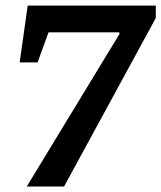

<svg xmlns="http://www.w3.org/2000/svg" viewBox="-20 -681 589 701"><path d="M117.2 -453.1H51.8L81.1 -660.6H548.8V-615.2L213.9 0H77.6L417 -558.1L415 -563H157.2Z"/></svg>

Font: Noticia Text
Style: Bold Italic
Weight: 700
Italic angle: -8°
Designer: JM Sole
Foundry: JM Sole
Version: Version 1.003